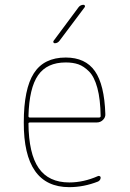

<svg xmlns="http://www.w3.org/2000/svg" viewBox="-20 -770 540 800"><path d="M253.9 -509.8Q175.8 -509.8 138.7 -456.5Q101.6 -403.3 98.6 -286.1Q98.6 -280.3 104.5 -280.3H392.6Q398.4 -280.3 399.4 -285.2Q398.4 -356.4 385.7 -403.3Q373 -450.2 351.1 -472.2Q329.1 -494.1 306.6 -502Q284.2 -509.8 253.9 -509.8ZM268.6 9.8Q78.1 9.8 79.1 -259.8Q79.1 -399.4 121.1 -464.8Q163.1 -530.3 253.9 -530.3Q335.9 -530.3 375.5 -473.6Q415 -417 418.9 -294.9Q419.9 -281.2 409.2 -270.5Q398.4 -259.8 383.8 -259.8H104.5Q99.6 -259.8 98.6 -255.9Q99.6 -129.9 141.1 -69.8Q182.6 -9.8 268.6 -9.8Q328.1 -9.8 387.7 -36.1Q391.6 -38.1 395.5 -36.1Q399.4 -34.2 399.4 -30.3Q399.4 -19.5 388.7 -13.7Q329.1 9.8 268.6 9.8ZM208 -589.8Q204.1 -589.8 202.6 -593.3Q201.2 -596.7 203.1 -599.6L307.6 -740.2Q315.4 -750 328.1 -750Q332 -750 333.5 -746.6Q335 -743.2 333 -740.2L227.5 -599.6Q219.7 -589.8 208 -589.8Z"/></svg>

Font: Rounded-X Mgen+ 1m thin
Style: Regular
Weight: 100
Designer: [Source Han Sans]
Ryoko NISHIZUKA  (kana & ideographs); Paul D. Hunt (Latin, Greek & Cyrillic); Wenlong ZHANG  (bopomofo
Version: Version 1.059.20150602